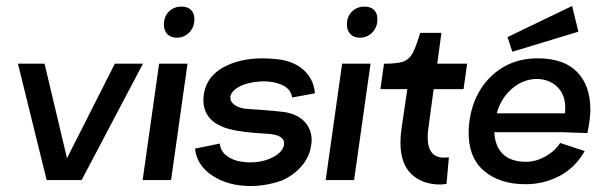

<svg xmlns="http://www.w3.org/2000/svg" viewBox="-20 -602 2016 642"><path d="M364 -389H458L253 0H136L40 -389H129L204 -73Z M457 0 512 -389H607L552 0ZM528 -520Q528 -547 545 -563.5Q562 -580 587 -580Q607 -580 618.5 -569Q630 -558 630 -538Q630 -511 613 -493.5Q596 -476 571 -476Q551 -476 539.5 -488Q528 -500 528 -520Z M818 20Q743 20 690.5 -14.5Q638 -49 632 -105L715 -122Q718 -82 770 -65Q794 -59 817 -59Q851 -59 880 -70.5Q909 -82 922 -100Q930 -111 930 -123Q930 -152 870 -155Q758 -161 720 -180Q691 -192 675.5 -214.5Q660 -237 660 -267Q660 -294 671 -319Q689 -360 740 -383.5Q791 -407 859 -407Q870 -407 896 -405Q957 -401 993 -370Q1029 -339 1033 -290L957 -276Q953 -303 926 -316.5Q899 -330 862 -330Q830 -330 798 -320Q775 -312 762.5 -300Q750 -288 750 -275Q750 -263 762 -253Q774 -243 796 -239Q812 -237 850 -235Q900 -231 916 -229Q967 -225 994.5 -199Q1022 -173 1022 -133Q1022 -119 1017 -99Q1008 -67 983 -40.5Q958 -14 924 1Q871 20 818 20Z M1069 0 1124 -389H1219L1164 0ZM1140 -520Q1140 -547 1157 -563.5Q1174 -580 1199 -580Q1219 -580 1230.5 -569Q1242 -558 1242 -538Q1242 -511 1225 -493.5Q1208 -476 1183 -476Q1163 -476 1151.5 -488Q1140 -500 1140 -520Z M1413 -178Q1410 -159 1410 -144Q1410 -75 1464 -75Q1475 -75 1481 -76L1473 13L1453 15Q1392 15 1355.5 -20Q1319 -55 1319 -125Q1319 -146 1322 -168L1342 -304H1252L1264 -389Q1307 -389 1327 -395.5Q1347 -402 1358.5 -422Q1370 -442 1385 -492H1456L1442 -389H1542L1530 -304H1430Z M1860 -160H1633Q1635 -112 1662 -86.5Q1689 -61 1739 -61Q1772 -61 1804 -79Q1836 -97 1853 -124L1935 -97Q1905 -43 1852.5 -14.5Q1800 14 1737 14Q1651 14 1598 -31Q1545 -76 1547 -166Q1550 -237 1580 -291.5Q1610 -346 1661 -376.5Q1712 -407 1778 -407Q1865 -407 1909.5 -361.5Q1954 -316 1954 -236Q1954 -204 1944 -157ZM1869 -223Q1870 -230 1870 -242Q1870 -285 1844 -311Q1818 -337 1776 -338Q1730 -338 1692.5 -306Q1655 -274 1641 -223ZM1693 -429 1677 -478 1893 -582 1914 -496Z"/></svg>

Font: Neutral Grotesk
Style: Italic
Weight: 400
Italic angle: -8°
Designer: Nawras Khrais
Foundry: Nawras Khrais
Version: Version 1.000